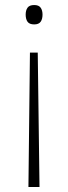

<svg xmlns="http://www.w3.org/2000/svg" viewBox="-20 -558 272 763"><path d="M149 -500Q149 -482 141.5 -471.5Q134 -461 116 -461Q97 -461 89.5 -471.5Q82 -482 82 -500Q82 -517 89.5 -527.5Q97 -538 116 -538Q134 -538 141.5 -527.5Q149 -517 149 -500ZM99 -349H130L137 185H93Z"/></svg>

Font: Noto Sans Lao UI ExtLt
Style: Regular
Weight: 200
Designer: Monotype Design Team
Foundry: Monotype Imaging Inc.
Version: Version 2.000; ttfautohint (v1.8.4.7-5d5b)